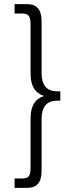

<svg xmlns="http://www.w3.org/2000/svg" viewBox="-20 -807 355 923"><path d="M50 51H87Q110 51 118.5 40Q127 29 127 1V-239Q127 -326 191 -345V-346Q127 -366 127 -452V-691Q127 -719 118.5 -730.5Q110 -742 87 -742H50V-787H111Q146 -787 163 -766.5Q180 -746 180 -704V-455Q180 -412 198.5 -390Q217 -368 256 -368H270V-323H256Q217 -323 198.5 -301Q180 -279 180 -236V14Q180 56 163 76Q146 96 111 96H50Z"/></svg>

Font: Prompt ExtraLight
Style: Regular
Weight: 275
Designer: Katatrad Team
Foundry: CadsonDemak
Version: Version 1.001